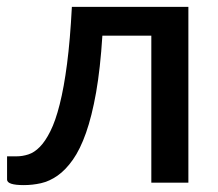

<svg xmlns="http://www.w3.org/2000/svg" viewBox="-20 -530 632 557"><path d="M526.5 -510H188.5C185.2 -446 180.5 -390.9 174.5 -344.8C168.5 -298.6 161.4 -259.4 153.2 -227.3C145.1 -195.1 136.1 -169.2 126.2 -149.5C116.4 -129.8 106.2 -114.6 95.5 -103.8C84.8 -92.9 73.8 -85.7 62.2 -82C50.8 -78.3 39.5 -76.5 28.5 -76.5H0.5V-9C0.5 1.7 16.7 7 49 7C65.7 7 82.2 5.2 98.8 1.5C115.2 -2.2 131.3 -9.5 147 -20.5C162.7 -31.5 177.5 -46.9 191.5 -66.8C205.5 -86.6 218.2 -112.5 229.5 -144.5C240.8 -176.5 250.6 -215.6 258.8 -261.8C266.9 -307.9 273 -362.8 277 -426.5H419V0H526.5Z"/></svg>

Font: Lato Semibold
Style: Regular
Weight: 600
Designer: Lukasz Dziedzic
Foundry: tyPoland Lukasz Dziedzic
Version: Version 2.006; 2014-01-15